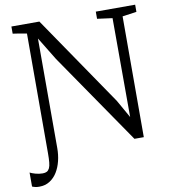

<svg xmlns="http://www.w3.org/2000/svg" viewBox="-111 -826 960 1081"><g transform="rotate(-10 369.0 -285.0)"><path d="M25.5 172.5Q13 172.5 3.2 170.2Q-6.5 168 -14.5 164.5V84.5Q-3.5 90.5 16.8 96.2Q37 102 58 102Q72.5 102 81.8 97Q91 92 96.8 80.2Q102.5 68.5 104.5 47.5Q106.5 26.5 106.5 -5.5L107 -689Q95 -691.5 81.5 -693.5Q68 -695.5 54.5 -698Q41 -700.5 27.5 -702V-743H187.5L539.5 -227.5L597.5 -125L596.5 -690.5L510 -702V-743H735V-702L654 -690.5L653.5 0H600L243 -519.5L163 -650.5V-24Q163 14 154.5 49Q146 84 129 111.8Q112 139.5 86.2 156Q60.5 172.5 25.5 172.5Z"/></g></svg>

Font: Merriweather 28pt Light
Style: Regular
Weight: 300
Version: Version 2.100